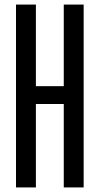

<svg xmlns="http://www.w3.org/2000/svg" viewBox="-20 -820 436 840"><path d="M50 0V-800H137V-443H259V-800H346V0H259V-365H137V0Z"/></svg>

Font: Big Shoulders Display SemiBold
Style: Regular
Weight: 600
Designer: Patric King
Foundry: XO Type Co
Version: Version 1.000; ttfautohint (v1.8.2)